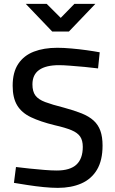

<svg xmlns="http://www.w3.org/2000/svg" viewBox="-20 -941 583 972"><path d="M272.7 10.1Q241.4 10.1 200.5 6.1Q159.6 2 119.8 -4.2Q80 -10.4 50.6 -15.3L60.9 -95.5Q90.2 -91.8 128.4 -87.8Q166.6 -83.8 204 -80.8Q241.4 -77.8 267.4 -77.8Q334.5 -77.8 366.8 -107.6Q399.1 -137.4 399.1 -197.5Q399.1 -229.7 386.1 -249.2Q373.1 -268.7 342.1 -281.8Q311.2 -294.8 257.3 -307Q184.3 -324.9 136.9 -347.5Q89.4 -370.1 66.8 -407.9Q44.1 -445.7 44.1 -506.8Q44.1 -575.5 72.5 -617.8Q100.8 -660.1 151.5 -679.6Q202.2 -699.1 270.1 -699.1Q301.3 -699.1 340.9 -695.6Q380.5 -692.2 419 -686.8Q457.5 -681.4 484.8 -676.2L476.4 -594.7Q446.8 -598.7 408.5 -602.2Q370.2 -605.7 335 -608.4Q299.9 -611.1 278.9 -611.1Q212.7 -611.1 178.5 -587.1Q144.2 -563.1 144.2 -513.8Q144.2 -477.9 159.2 -457.6Q174.3 -437.3 208.9 -424.3Q243.5 -411.3 302.7 -396.3Q355.8 -382 393.2 -367Q430.6 -351.9 453.9 -330.7Q477.2 -309.5 488.2 -278.8Q499.2 -248.1 499.2 -204.3Q499.2 -128.8 470.8 -81.5Q442.4 -34.3 391.4 -12.1Q340.5 10.1 272.7 10.1ZM244.3 -781.4 110.3 -921.5H216.2L287.5 -850.5L356.7 -921.5H462.9L328.9 -781.4Z"/></svg>

Font: Titillium Web SemiBold
Style: Regular
Weight: 600
Designer: Mohamed Gaber, Accademia di Belle Arti di Urbino
Foundry: Kief Type Foundry, Accademia di Belle Arti di Urbino
Version: Version 3.000; ttfautohint (v1.8.4)